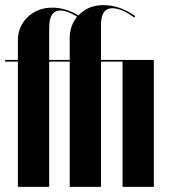

<svg xmlns="http://www.w3.org/2000/svg" viewBox="-20 -729 665 749"><path d="M374 0H252V-488.8H171.9V0H49.8V-488.8H0V-495.1H49.8V-570.8Q49.8 -626 88.1 -662.6Q126.5 -699.2 184.1 -699.2Q234.4 -699.2 286.1 -668.9Q323.2 -709 383.8 -709Q447.3 -709 507.8 -666L502.9 -661.1Q455.1 -696.8 418 -696.8Q374 -696.8 374 -631.8V-495.1H580.1V0H458V-488.8H374ZM215.8 -688Q171.9 -688 171.9 -622.1V-495.1H252V-581.1Q252 -627.4 280.8 -664.1Q241.2 -688 215.8 -688Z"/></svg>

Font: Moniqa Black Display
Style: Regular
Weight: 900
Designer: Rajesh Rajput
Foundry: Rajesh Rajput
Version: Version 1.000